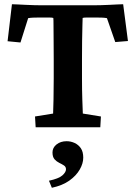

<svg xmlns="http://www.w3.org/2000/svg" viewBox="-20 -598 638 902"><path d="M558.6 -578.1 581.1 -405.3 521.5 -400.4 482.4 -512.7Q472.7 -514.6 461.4 -515.1Q450.2 -515.6 437.5 -515.6H405.3Q396.5 -515.6 385.3 -515.6Q374 -515.6 368.2 -513.7Q368.2 -507.8 367.2 -477.5Q366.2 -447.3 365.7 -405.8Q365.2 -364.3 365.2 -320.3V-229.5Q365.2 -174.8 366.7 -130.4Q368.2 -85.9 369.1 -64.5L454.1 -50.8L451.2 0H147.5L144.5 -50.8L229.5 -64.5Q230.5 -85.9 231.4 -130.4Q232.4 -174.8 232.4 -229.5V-320.3Q232.4 -364.3 231.9 -405.8Q231.4 -447.3 231.4 -477.5Q231.4 -507.8 230.5 -513.7Q224.6 -515.6 213.4 -515.6Q202.1 -515.6 193.4 -515.6H159.2Q146.5 -515.6 134.8 -515.1Q123 -514.6 112.3 -512.7L76.2 -398.4L15.6 -404.3L36.1 -578.1Q45.9 -578.1 63.5 -577.1Q81.1 -576.2 101.6 -575.2Q122.1 -574.2 141.1 -573.7Q160.2 -573.2 172.9 -573.2H421.9Q434.6 -573.2 453.6 -573.7Q472.7 -574.2 493.2 -575.2Q513.7 -576.2 530.8 -577.1Q547.9 -578.1 558.6 -578.1ZM223.6 284.2 210 251Q255.9 241.2 272.9 226.1Q290 210.9 290 197.3Q290 185.5 280.3 179.2Q270.5 172.9 258.3 167Q246.1 161.1 236.3 150.4Q226.6 139.6 226.6 118.2Q226.6 95.7 245.6 80.6Q264.6 65.4 293 65.4Q312.5 65.4 330.6 73.7Q348.6 82 359.9 98.6Q371.1 115.2 371.1 142.6Q371.1 169.9 354.5 198.7Q337.9 227.5 305.7 250.5Q273.4 273.4 223.6 284.2Z"/></svg>

Font: Crimson Pro
Style: Bold
Weight: 700
Designer: Jacques Le Bailly
Foundry: Baron von Fonthausen
Version: Version 1.003